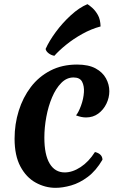

<svg xmlns="http://www.w3.org/2000/svg" viewBox="-20 -887 585 922"><path d="M193 -226Q193 -144 218.5 -101.5Q244 -59 291 -59Q328 -59 367 -84.5Q406 -110 436 -157Q453 -153 462.5 -143.5Q472 -134 472 -120Q441 -67 401.5 -37.5Q362 -8 321.5 3.5Q281 15 247 15Q197 15 151.5 -10Q106 -35 78 -87.5Q50 -140 50 -221Q50 -291 70 -355Q90 -419 128 -469Q166 -519 222 -548Q278 -577 350 -577Q405 -577 439 -558.5Q473 -540 489 -510.5Q505 -481 505 -449Q505 -418 491 -389Q477 -360 452 -341.5Q427 -323 393 -323Q382 -323 370 -325.5Q358 -328 345 -333Q357 -347 369 -379.5Q381 -412 383 -444Q385 -473 374.5 -494Q364 -515 333 -515Q300 -515 274 -488.5Q248 -462 230 -419.5Q212 -377 202.5 -326Q193 -275 193 -226ZM199 -652Q216 -690 248 -733.5Q280 -777 320.5 -814Q361 -851 400 -867Q410 -861 424 -848.5Q438 -836 450 -815Q462 -794 463 -760Q418 -748 375 -724Q332 -700 297.5 -672Q263 -644 241 -619Q225 -622 213 -631.5Q201 -641 199 -652Z"/></svg>

Font: Merienda
Style: Bold
Weight: 700
Designer: Eduardo Rodriguez Tunni
Foundry: Eduardo Rodriguez Tunni
Version: Version 2.001